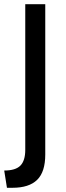

<svg xmlns="http://www.w3.org/2000/svg" viewBox="-40 -720 315 912"><path d="M-7 172 -20 90Q34 90 57 66.5Q80 43 80 -8V-700H175V14Q175 96.5 136.5 134.2Q98 172 19 172Z"/></svg>

Font: Cabin Resolve
Style: Regular-Resolve
Weight: 400
Designer: Pablo Impallari
Foundry: Pablo Impallari. http://www.impallari.com Igino Marini. http://www.ikern.com
Version: Version 3.001